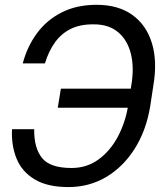

<svg xmlns="http://www.w3.org/2000/svg" viewBox="-20 -757 664 787"><path d="M529.3 -393.6 516.6 -315.4H216.8L229.5 -393.6ZM29.3 -227.5H120.1Q119.1 -150.9 152.1 -109.6Q185.1 -68.4 273.4 -68.4Q335.9 -68.4 384 -103.5Q432.1 -138.7 462.9 -196.5Q493.7 -254.4 504.9 -322.3L517.6 -403.3Q530.8 -479 516.6 -536.1Q502.4 -593.3 463.6 -625.5Q424.8 -657.7 363.3 -657.2Q309.1 -657.7 270.3 -638.7Q231.4 -619.6 205.6 -583.7Q179.7 -547.9 164.1 -497.1H73.2Q91.8 -566.9 131.8 -621.1Q171.9 -675.3 233.2 -706.3Q294.4 -737.3 376 -737.3Q464.8 -737.3 522.5 -695.8Q580.1 -654.3 602.8 -579.8Q625.5 -505.4 608.4 -405.3L595.7 -321.3Q579.1 -221.2 531.7 -146.7Q484.4 -72.3 414.8 -31.2Q345.2 9.8 260.7 9.8Q174.3 9.8 122.1 -21.7Q69.8 -53.2 47.9 -106.9Q25.9 -160.6 29.3 -227.5Z"/></svg>

Font: Inter Tight
Style: Italic
Weight: 400
Italic angle: -9.39999°
Designer: Rasmus Andersson
Foundry: rsms
Version: Version 3.002